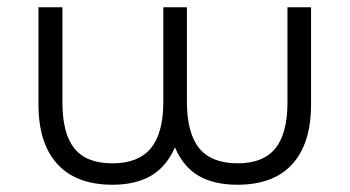

<svg xmlns="http://www.w3.org/2000/svg" viewBox="-20 -504 963 529"><path d="M837 -484V-216Q837 -109 785.5 -52Q734 5 634 5Q570 5 527.5 -19.5Q485 -44 462 -98Q439 -45 396.5 -20Q354 5 290 5Q190 5 138 -52Q86 -109 86 -216V-484H152V-222Q152 -136 185 -95Q218 -54 290 -54Q361 -54 395.5 -95.5Q430 -137 430 -224V-484H495V-224Q495 -137 529 -95.5Q563 -54 635 -54Q705 -54 738.5 -95Q772 -136 772 -222V-484Z"/></svg>

Font: Montserrat Ace
Style: Regular
Weight: 400
Designer: Julieta Ulanovsky
Foundry: Julieta Ulanovsky
Version: Version 1